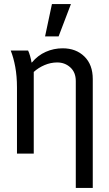

<svg xmlns="http://www.w3.org/2000/svg" viewBox="-20 -776 540 950"><path d="M355 -375Q355 -418 328 -442.5Q301 -467 263 -467Q231 -467 200.5 -454Q170 -441 147 -420V-16H64V-343Q64 -399 55.5 -445Q47 -491 33 -526H119Q124 -516 129 -498.5Q134 -481 136 -467H138Q167 -502 206.5 -519.5Q246 -537 290 -537Q356 -537 397.5 -496.5Q439 -456 439 -385V154H355ZM237 -756H331L270 -596H203Z"/></svg>

Font: D2Coding ligature
Style: Regular
Weight: 400
Monospace: yes
Designer: Yong-Rak Park; Jeong-Hwan Yoon; Sang-Min Lee;
Foundry: NHN Corporation
Version: Version 1.3.2; Build 20180524